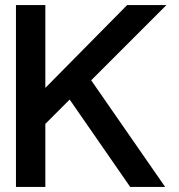

<svg xmlns="http://www.w3.org/2000/svg" viewBox="-20 -738 707 758"><path d="M159 -249V0H43V-718H159V-391L482 -718H637L340 -421L632 0H494L255 -345Z"/></svg>

Font: Ekushey Bangla
Style: Bold
Weight: 700
Designer: Al Mamun Sumon
Foundry: Al Mamun Sumon
Version: Version 1.0